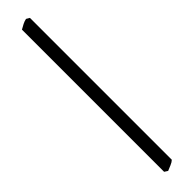

<svg xmlns="http://www.w3.org/2000/svg" viewBox="-353 -776 935 935"><g transform="rotate(-45 114.5 -308.5)"><path d="M156 172Q148 180 132.5 186.5Q117 193 105 198L88 187V-792Q102 -800 113.5 -806Q125 -812 139 -815L156 -805V172Z"/></g></svg>

Font: Kalpurush
Style: Regular
Weight: 400
Designer: Md. Tanbin Islam Siyam
Foundry: Tanbin Islam Siyam
Version: Version 0.258